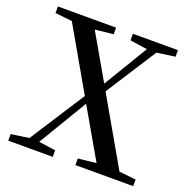

<svg xmlns="http://www.w3.org/2000/svg" viewBox="-130 -863 976 989"><g transform="rotate(20 358.0 -368.5)"><path d="M611 -46 402 -410 580 -687 680 -701V-737H433V-701L528 -687L382 -445L241 -690L341 -701V-737H22V-701L115 -691L310 -351L116 -50L18 -36V0H262V-36L170 -49L330 -316L485 -47L386 -36V0H703V-36Z"/></g></svg>

Font: Source Han Serif CN SemiBold
Style: Regular
Weight: 600
Designer: Ryoko NISHIZUKA 西塚涼子 (kana & ideographs); Frank Grießhammer (Latin, Greek & Cyrillic); Wenlong ZHANG 张文龙 (bopomofo); San
Foundry: Adobe Systems Incorporated
Version: Version 1.000;PS 1;hotconv 16.6.53;makeotf.lib2.5.65590